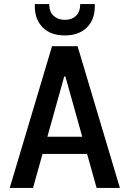

<svg xmlns="http://www.w3.org/2000/svg" viewBox="-20 -928 640 948"><path d="M28 0 237 -700H363L572 0H457L410 -168H190L143 0ZM297 -550 214 -253H386L303 -550ZM300 -753Q230 -753 191 -792.5Q152 -832 152 -896V-908H223Q223 -870 244.5 -850Q266 -830 300 -830Q335 -830 355.5 -850Q376 -870 376 -908H448V-895Q448 -831 408.5 -792Q369 -753 300 -753Z"/></svg>

Font: DM Mono Medium
Style: Regular
Weight: 500
Designer: Colophon Foundry
Foundry: Colophon Foundry
Version: Version 1.000; ttfautohint (v1.8.2.53-6de2)